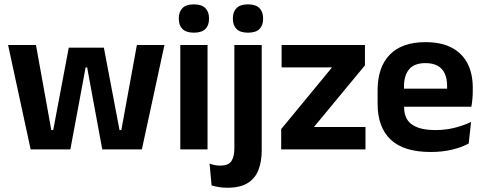

<svg xmlns="http://www.w3.org/2000/svg" viewBox="-20 -702 2276 902"><path d="M310.5 0H124L18 -490.5H149L221 -91H230L303 -478H468L541.5 -91H550L623 -490.5H752.5L646.5 0H460.5L400.5 -324.5L389.5 -385H382L371 -324.5Z M955 0H827V-490.5H955ZM891 -548.5Q854.5 -548.5 837.2 -565.8Q820 -583 820 -613.5V-616Q820 -646.5 837.2 -664Q854.5 -681.5 891 -681.5Q927 -681.5 944.5 -664Q962 -646.5 962 -616V-613.5Q962 -582.5 944.5 -565.5Q927 -548.5 891 -548.5Z M1209.5 -83.5H1081V-490.5H1209.5ZM1145 -548.5Q1108.5 -548.5 1091.2 -565.8Q1074 -583 1074 -613.5V-616Q1074 -646.5 1091.2 -664Q1108.5 -681.5 1145 -681.5Q1181.5 -681.5 1198.8 -664Q1216 -646.5 1216 -616V-613.5Q1216 -582.5 1198.8 -565.5Q1181.5 -548.5 1145 -548.5ZM1048.5 180Q1026.5 180 1007.2 176.8Q988 173.5 974 169L964.5 66.5Q975.5 71 988 73.5Q1000.5 76 1013.5 76Q1053.5 76 1067.2 54.8Q1081 33.5 1081 -4.5V-120H1209.5V3.5Q1209.5 57.5 1194 97Q1178.5 136.5 1143.2 158.2Q1108 180 1048.5 180Z M1455 -105.5H1697V0H1301V-95.5L1540 -385.5H1303V-490.5H1694.5V-395Z M2003 12Q1877 12 1815.5 -46Q1754 -104 1754 -214V-278Q1754 -387 1811.5 -445.5Q1869 -504 1978.5 -504Q2052.5 -504 2102 -478Q2151.5 -452 2176.2 -404.2Q2201 -356.5 2201 -290V-272.5Q2201 -254.5 2199.2 -235.8Q2197.5 -217 2194.5 -200.5H2078.5Q2080 -228 2080.2 -252.8Q2080.5 -277.5 2080.5 -297.5Q2080.5 -332 2069.5 -356.2Q2058.5 -380.5 2036 -393Q2013.5 -405.5 1978.5 -405.5Q1927 -405.5 1902.5 -377Q1878 -348.5 1878 -296V-250.5L1878.5 -236V-197.5Q1878.5 -174.5 1885.8 -155Q1893 -135.5 1910 -121.2Q1927 -107 1955.2 -99Q1983.5 -91 2026 -91Q2072 -91 2113.8 -101.2Q2155.5 -111.5 2193 -129L2182 -28Q2148.5 -9.5 2103.2 1.2Q2058 12 2003 12ZM2168.5 -200.5H1822V-285.5H2168.5Z"/></svg>

Font: Anek Devanagari SemiBold
Style: Regular
Weight: 600
Designer: Kailash Malviya (Devanagari) & Yesha Goshar (Latin)
Foundry: Ek Type
Version: Version 1.003